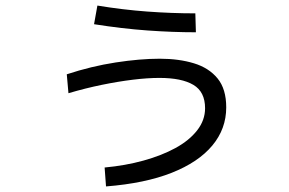

<svg xmlns="http://www.w3.org/2000/svg" viewBox="-20 -631 1040 690"><path d="M361 39 356 -29Q431 -36 496 -54Q561 -72 610.5 -99Q660 -126 688.5 -162.5Q717 -199 717 -242Q717 -301 675 -326Q633 -351 553 -351Q510 -351 457 -344.5Q404 -338 345.5 -326Q287 -314 226 -296L220 -364Q308 -393 395.5 -406.5Q483 -420 554 -420Q623 -420 677 -403.5Q731 -387 762 -349Q793 -311 793 -245Q793 -168 743 -108Q693 -48 597 -10Q501 28 361 39ZM684 -515Q601 -515 510 -521.5Q419 -528 318 -544L330 -611Q421 -596 509 -589.5Q597 -583 682 -583Z"/></svg>

Font: Murecho Thin
Style: Regular
Weight: 400
Version: Version 1.010